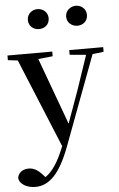

<svg xmlns="http://www.w3.org/2000/svg" viewBox="-74 -833 710 1149"><g transform="rotate(-5 281.5 -258.5)"><path d="M195 -668C229 -668 258 -690 258 -728C258 -764 229 -788 195 -788C163 -788 133 -764 133 -728C133 -690 163 -668 195 -668ZM426 -668C459 -668 488 -690 488 -728C488 -764 459 -788 426 -788C394 -788 363 -764 363 -728C363 -690 394 -668 426 -668ZM364 -499 462 -490 392 -283 322 -89 175 -490 262 -499V-527H-7V-499L52 -492L272 42L268 51C236 131 201 187 156 218L142 202C118 176 93 158 61 158C29 158 -1 173 -7 208C-4 247 42 271 91 271C173 271 239 210 301 44L501 -491L568 -499V-527H364Z"/></g></svg>

Font: Noto Serif CJK JP SemiBold
Style: Regular
Weight: 600
Designer: Ryoko NISHIZUKA 西塚涼子 (kana & ideographs); Frank Grießhammer (Latin, Greek & Cyrillic); Wenlong ZHANG 张文龙 (bopomofo); San
Foundry: Adobe
Version: Version 2.001;hotconv 1.1.0;makeotfexe 2.6.0